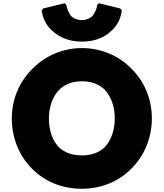

<svg xmlns="http://www.w3.org/2000/svg" viewBox="-20 -1144 1012 1186"><path d="M486 -642C545 -642 589 -624 624 -593C668 -549 689 -481 689 -413C689 -345 669 -278 625 -233C593 -203 547 -184 486 -184C424 -184 378 -203 345 -233C301 -278 282 -345 282 -413C282 -480 303 -546 348 -592C382 -623 427 -642 486 -642ZM177 -103 185 -95C260 -22 364 22 486 22C605 22 709 -22 785 -96L792 -103C870 -180 918 -290 918 -413C918 -535 870 -643 792 -720L785 -727C708 -802 602 -847 486 -847C371 -847 266 -802 188 -727L180 -719C102 -642 53 -534 53 -413C53 -290 99 -181 177 -103ZM580 -1113V-1112C575 -1072 549 -1043 549 -1043C534 -1031 514 -1020 486 -1020C457 -1020 436 -1030 421 -1043C396 -1072 390 -1112 390 -1112V-1113L380 -1124L248 -1092L238 -1082V-1079C243 -1033 264 -992 295 -961L303 -954C346 -912 410 -887 486 -887C561 -887 623 -910 666 -952L675 -960C706 -991 727 -1032 732 -1079V-1082L722 -1092L590 -1124Z"/></svg>

Font: Hussar Woodtype
Style: Ultra
Weight: 900
Foundry: Cannot Into Space Fonts
Version: Version 1.07